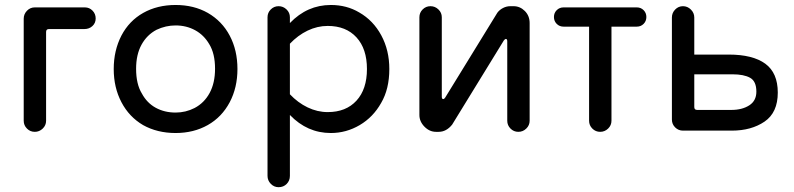

<svg xmlns="http://www.w3.org/2000/svg" viewBox="-20 -529 3222 779"><path d="M76.2 -39.1V-453.1Q76.2 -471.7 89.4 -485.4Q102.5 -499 121.1 -499H324.2Q342.8 -499 355.5 -485.8Q368.2 -472.7 368.2 -454.1Q368.2 -435.5 355 -423.3Q341.8 -411.1 322.3 -411.1H178.7Q167 -411.1 167 -399.4V-39.1Q167 -20.5 153.3 -7.3Q139.6 5.9 121.1 5.9Q102.5 5.9 89.4 -7.3Q76.2 -20.5 76.2 -39.1Z M560.5 -21.5Q503.9 -54.7 472.7 -114.3Q441.4 -173.8 441.4 -249Q441.4 -324.2 472.7 -384.8Q503.9 -444.3 561 -476.6Q618.2 -508.8 692.4 -508.8Q766.6 -508.8 823.2 -476.6Q880.9 -443.4 912.1 -384.3Q943.4 -325.2 943.4 -249Q943.4 -173.8 912.1 -114.3Q879.9 -53.7 822.8 -21.5Q765.6 10.7 692.4 10.7Q618.2 10.7 560.5 -21.5ZM555.7 -149.4Q576.2 -111.3 611.8 -91.8Q647.5 -72.3 692.4 -72.3Q733.4 -72.3 769.5 -90.8Q808.6 -111.3 830.6 -151.9Q852.5 -192.4 852.5 -250Q852.5 -311.5 829.1 -349.6Q807.6 -386.7 772 -406.2Q736.3 -425.8 692.4 -425.8Q652.3 -425.8 615.2 -408.2Q576.2 -387.7 554.2 -347.7Q532.2 -307.6 532.2 -250Q532.2 -187.5 555.7 -149.4Z M1065.4 184.6V-459Q1065.4 -477.5 1078.6 -490.7Q1091.8 -503.9 1110.4 -503.9Q1128.9 -503.9 1142.6 -490.7Q1156.2 -477.5 1156.2 -459V-435.5Q1226.6 -508.8 1322.3 -508.8Q1386.7 -508.8 1437.5 -478.5Q1494.1 -446.3 1526.9 -385.7Q1559.6 -325.2 1559.6 -249Q1559.6 -168 1526.4 -111.3Q1494.1 -53.7 1439.5 -21.5Q1384.8 10.7 1322.3 10.7Q1226.6 10.7 1156.2 -62.5V184.6Q1156.2 204.1 1143.1 217.3Q1129.9 230.5 1110.4 230.5Q1091.8 230.5 1078.6 216.8Q1065.4 203.1 1065.4 184.6ZM1309.6 -74.2Q1383.8 -74.2 1426.3 -120.6Q1468.8 -167 1468.8 -249Q1468.8 -331.1 1426.3 -377.4Q1383.8 -423.8 1309.6 -423.8Q1267.6 -423.8 1228 -404.8Q1188.5 -385.7 1156.2 -351.6V-146.5Q1188.5 -112.3 1228 -93.3Q1267.6 -74.2 1309.6 -74.2Z M1681.6 -62.5V-459Q1681.6 -477.5 1694.8 -490.7Q1708 -503.9 1726.6 -503.9Q1745.1 -503.9 1758.8 -490.7Q1772.5 -477.5 1772.5 -459V-136.7Q1772.5 -127 1778.3 -127Q1782.2 -127 1786.1 -132.8L1998 -477.5Q2006.8 -489.3 2021 -496.6Q2035.2 -503.9 2050.8 -503.9H2063.5Q2089.8 -503.9 2109.4 -484.4Q2128.9 -464.8 2128.9 -435.5V-39.1Q2128.9 -20.5 2115.2 -7.3Q2101.6 5.9 2083 5.9Q2064.5 5.9 2051.3 -7.3Q2038.1 -20.5 2038.1 -39.1V-361.3Q2038.1 -371.1 2032.2 -371.1Q2029.3 -371.1 2024.4 -365.2L1814.5 -23.4Q1791 5.9 1759.8 5.9H1749Q1722.7 5.9 1702.1 -15.1Q1681.6 -36.1 1681.6 -62.5Z M2370.1 -39.1V-420.9H2266.6Q2250 -420.9 2238.8 -432.1Q2227.5 -443.4 2227.5 -460Q2227.5 -476.6 2238.8 -487.8Q2250 -499 2266.6 -499H2563.5Q2580.1 -499 2591.3 -487.8Q2602.5 -476.6 2602.5 -460Q2602.5 -443.4 2591.3 -432.1Q2580.1 -420.9 2563.5 -420.9H2460.9V-39.1Q2460.9 -20.5 2447.3 -7.3Q2433.6 5.9 2415 5.9Q2396.5 5.9 2383.3 -7.3Q2370.1 -20.5 2370.1 -39.1Z M2706.1 -43.9V-458Q2706.1 -476.6 2719.2 -490.2Q2732.4 -503.9 2751 -503.9Q2769.5 -503.9 2783.2 -490.2Q2796.9 -476.6 2796.9 -458V-307.6H2936.5Q3034.2 -307.6 3085 -270.5Q3135.7 -233.4 3135.7 -153.3Q3135.7 -72.3 3082 -35.6Q3028.3 1 2949.2 1H2751Q2732.4 1 2719.2 -12.2Q2706.1 -25.4 2706.1 -43.9ZM2808.6 -83H2947.3Q2991.2 -83 3020 -101.6Q3048.8 -120.1 3048.8 -157.2Q3048.8 -199.2 3023.4 -213.4Q2998 -227.5 2952.1 -227.5H2796.9V-94.7Q2796.9 -83 2808.6 -83Z"/></svg>

Font: jf-openhuninn-2.0
Style: Regular
Weight: 400
Designer: [Kosugi Maru]
Designed by MOTOYA      

[Varela Round]
Joe Prince (Latin component); Avraham Cornfeld (Hebrew component)
Foundry: justfont CO.,LTD.
Version: 2.0